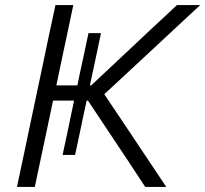

<svg xmlns="http://www.w3.org/2000/svg" viewBox="-20 -733 805 753"><path d="M46.5 0Q59 -59 71 -115Q82.5 -170.5 96.5 -236.5L146.5 -472.5Q160.5 -540.5 172.5 -596.8Q184.5 -653 197.5 -713H267.5Q255 -653 243 -597Q231 -540.5 216.5 -472.5L201 -398H283.5L292 -440Q300 -476 308.8 -517Q317.5 -558 327 -603H376Q366.5 -558 358 -517Q349 -476 341.5 -440L332.5 -398H337.5L472.5 -524.5Q519 -568 565.5 -612Q612 -655.5 674 -713H765Q703 -655.5 644.5 -601Q585.5 -546 528 -492.5L389 -363.5L478.5 -230Q502.5 -193.5 530.5 -152Q558.5 -110 585 -70.5Q611.5 -30.5 632 0H549.5Q514.5 -53 484 -99.5Q453 -145.5 424 -189.5L325 -338.5H320L309 -288.5Q302 -254 293 -212Q284 -170 274.5 -125.5H225.5Q235 -170 244 -212Q252.5 -254 260 -288.5L270.5 -338.5H188L166.5 -236Q152.5 -170 140.8 -114.8Q129 -59.5 116.5 0Z"/></svg>

Font: Heraclito Light
Style: Italic
Weight: 300
Italic angle: -12°
Designer: Kostas Bartsokas (font) & Cristiano Sobral (main changes)
Foundry: Kostas Bartsokas (font) & Cristiano Sobral (main changes)
Version: Version 1.00;July 8, 2020;FontCreator 13.0.0.2655 64-bit